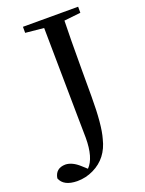

<svg xmlns="http://www.w3.org/2000/svg" viewBox="-227 -816 812 1076"><g transform="rotate(-20 179.0 -278.5)"><path d="M379.9 -737.3V-701.2L281.2 -690.4Q278.3 -594.7 278.3 -397.5V-240.2Q278.3 -69.3 255.9 6.8Q230.5 113.3 139.6 157.2Q93.8 179.7 42 179.7Q-39.1 178.7 -58.6 127Q-49.8 70.3 9.8 69.3Q49.8 70.3 91.8 108.4L121.1 134.8Q168.9 86.9 168.9 -33.2Q168.9 -62.5 167 -160.2Q163.1 -411.1 160.2 -690.4L50.8 -701.2V-737.3Z"/></g></svg>

Font: GenYoMin JP SemiBold
Style: Regular
Weight: 600
Version: Version 1.001;PS 1;hotconv 16.6.51;makeotf.lib2.5.65220 DEVE